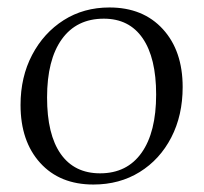

<svg xmlns="http://www.w3.org/2000/svg" viewBox="-20 -482 545 514"><path d="M230 12Q140 12 87.5 -46Q35 -104 35 -201Q35 -276 66 -335Q97 -394 150.5 -428Q204 -462 273 -462Q363 -462 416 -404Q469 -346 469 -249Q469 -173 438.5 -114Q408 -55 354 -21.5Q300 12 230 12ZM248 -18Q320 -18 359 -73Q398 -128 398 -229Q398 -327 362 -379.5Q326 -432 258 -432Q185 -432 145.5 -377Q106 -322 106 -221Q106 -122 142.5 -70Q179 -18 248 -18Z"/></svg>

Font: Petrona Light
Style: Regular
Weight: 300
Designer: Ringo R. Seeber
Foundry: Ringo R. Seeber
Version: Version 2.001; ttfautohint (v1.8.3)